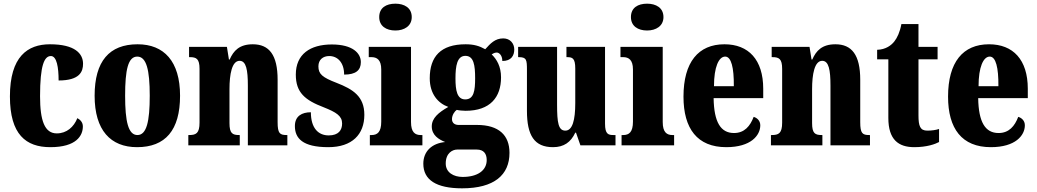

<svg xmlns="http://www.w3.org/2000/svg" viewBox="-20 -791 5645 1045"><path d="M254 10C396 10 431 -53 431 -103C431 -124 418 -139 401 -148C382 -100 343 -65 289 -65C223 -65 198 -134 198 -267C198 -436 221 -486 257 -486C289 -486 299 -424 299 -353C415 -353 432 -402 432 -444C432 -499 388 -550 252 -550C130 -550 34 -483 34 -266C34 -59 121 10 254 10Z M726 10C880 10 960 -82 960 -270C960 -458 872 -550 729 -550C575 -550 495 -458 495 -270C495 -82 582 10 726 10ZM728 -56C678 -56 661 -130 661 -270C661 -411 677 -483 727 -483C777 -483 795 -411 795 -270C795 -130 778 -56 728 -56Z M1005 0H1285V-56H1282C1245 -56 1229 -65 1229 -121V-306C1229 -386 1242 -460 1284 -460C1320 -460 1329 -410 1329 -325V0H1544V-56H1540C1503 -56 1491 -65 1491 -126V-357C1491 -492 1445 -550 1356 -550C1283 -550 1251 -515 1230 -467H1226L1215 -536H1009V-480H1013C1049 -480 1066 -471 1066 -416V-124C1066 -65 1047 -56 1009 -56H1005Z M1767 10C1897 10 1963 -60 1963 -166C1963 -266 1902 -305 1812 -340C1734 -370 1713 -388 1713 -430C1713 -466 1738 -486 1772 -486C1817 -486 1853 -451 1853 -385C1916 -385 1944 -408 1944 -453C1944 -501 1900 -549 1786 -549C1668 -549 1590 -496 1590 -385C1590 -287 1640 -246 1742 -207C1810 -180 1842 -160 1842 -119C1842 -83 1823 -54 1769 -54C1713 -54 1672 -93 1672 -180C1624 -180 1585 -160 1585 -105C1585 -39 1626 10 1767 10Z M2132 -625C2180 -625 2221 -649 2221 -698C2221 -749 2180 -771 2132 -771C2082 -771 2044 -749 2044 -698C2044 -649 2082 -625 2132 -625ZM1993 0H2279V-56H2270C2239 -56 2217 -71 2217 -127V-536H1987V-480H2002C2032 -480 2055 -465 2055 -413V-129C2055 -72 2034 -56 2002 -56H1993Z M2495 234C2670 234 2753 161 2753 41C2753 -55 2695 -111 2576 -111H2476C2457 -111 2440 -120 2440 -143C2440 -165 2455 -186 2466 -193C2476 -190 2502 -188 2514 -188C2648 -188 2707 -262 2707 -370C2707 -429 2684 -468 2656 -495C2663 -499 2671 -505 2684 -505C2695 -505 2714 -492 2714 -459C2763 -459 2779 -489 2779 -522C2779 -554 2757 -582 2719 -582C2674 -582 2649 -554 2621 -523C2589 -541 2559 -550 2514 -550C2379 -550 2319 -483 2319 -365C2319 -280 2364 -229 2420 -209C2367 -179 2330 -148 2330 -103C2330 -55 2368 -32 2403 -18C2330 -11 2284 33 2284 100C2284 188 2354 234 2495 234ZM2512 -250C2468 -250 2459 -298 2459 -364C2459 -433 2468 -487 2513 -487C2559 -487 2566 -435 2566 -365C2566 -297 2559 -250 2512 -250ZM2498 172C2449 172 2406 148 2406 99C2406 41 2444 23 2468 23H2575C2613 23 2629 46 2629 80C2629 137 2579 172 2498 172Z M2990 10C3049 10 3087 -17 3111 -69H3115L3139 0H3330V-56H3320C3291 -56 3273 -60 3273 -118V-536H3063V-480H3066C3095 -480 3111 -475 3111 -418V-230C3111 -138 3096 -80 3057 -80C3019 -80 3012 -123 3012 -222V-536H2800V-480H2803C2846 -480 2848 -466 2848 -409V-188C2848 -54 2888 10 2990 10Z M3502 -625C3550 -625 3591 -649 3591 -698C3591 -749 3550 -771 3502 -771C3452 -771 3414 -749 3414 -698C3414 -649 3452 -625 3502 -625ZM3363 0H3649V-56H3640C3609 -56 3587 -71 3587 -127V-536H3357V-480H3372C3402 -480 3425 -465 3425 -413V-129C3425 -72 3404 -56 3372 -56H3363Z M3933 10C4067 10 4118 -54 4118 -109C4118 -133 4102 -149 4082 -155C4063 -105 4032 -67 3975 -67C3903 -67 3866 -125 3864 -257H4134V-308C4134 -466 4054 -550 3923 -550C3781 -550 3700 -453 3700 -265C3700 -91 3775 10 3933 10ZM3974 -322H3866C3866 -426 3892 -483 3927 -483C3960 -483 3975 -423 3974 -322Z M4176 0H4456V-56H4453C4416 -56 4400 -65 4400 -121V-306C4400 -386 4413 -460 4455 -460C4491 -460 4500 -410 4500 -325V0H4715V-56H4711C4674 -56 4662 -65 4662 -126V-357C4662 -492 4616 -550 4527 -550C4454 -550 4422 -515 4401 -467H4397L4386 -536H4180V-480H4184C4220 -480 4237 -471 4237 -416V-124C4237 -65 4218 -56 4180 -56H4176Z M4956 10C5025 10 5071 -7 5091 -18V-89C5073 -83 5050 -80 5027 -80C4988 -80 4979 -105 4979 -163V-468H5083V-536H4979V-660H4886C4878 -616 4863 -585 4848 -566C4832 -545 4801 -521 4754 -520V-468H4815V-149C4815 -31 4870 10 4956 10Z M5373 10C5507 10 5558 -54 5558 -109C5558 -133 5542 -149 5522 -155C5503 -105 5472 -67 5415 -67C5343 -67 5306 -125 5304 -257H5574V-308C5574 -466 5494 -550 5363 -550C5221 -550 5140 -453 5140 -265C5140 -91 5215 10 5373 10ZM5414 -322H5306C5306 -426 5332 -483 5367 -483C5400 -483 5415 -423 5414 -322Z"/></svg>

Font: Noto Serif Devanagari ExtraCondensed Black
Style: Regular
Weight: 900
Width: 2
Designer: Universal Thirst, Indian Type Foundry and the Monotype Design Team
Foundry: Monotype Imaging Inc.
Version: Version 2.004